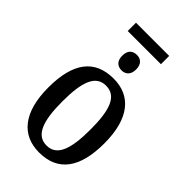

<svg xmlns="http://www.w3.org/2000/svg" viewBox="-254 -924 1018 1018"><g transform="rotate(45 254.5 -415.0)"><path d="M130 -778H379V-840H130ZM255 -607C281 -607 306 -623 306 -665C306 -708 281 -723 255 -723C226 -723 202 -708 202 -665C202 -623 226 -607 255 -607ZM253 10C391 10 464 -81 464 -269C464 -456 385 -547 256 -547C116 -547 44 -456 44 -269C44 -81 124 10 253 10ZM255 -44C178 -44 149 -121 149 -269C149 -417 177 -492 254 -492C332 -492 360 -417 360 -269C360 -121 332 -44 255 -44Z"/></g></svg>

Font: Noto Serif Condensed Medium
Style: Regular
Weight: 500
Width: 3
Designer: Monotype Design Team
Foundry: Monotype Imaging Inc.
Version: Version 2.015